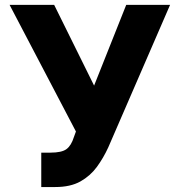

<svg xmlns="http://www.w3.org/2000/svg" viewBox="-20 -747 727 777"><path d="M147 9.9V-129.3H184.3Q229.8 -129.3 249.1 -143.6Q268.5 -158 279.1 -192.5L287.3 -214.8L18.8 -727.3H199.2L360.8 -400.6L490.8 -727.3H668.3L418.3 -150.9Q398.8 -108.3 372.2 -71.7Q345.5 -35.2 305.2 -12.6Q264.9 9.9 203.8 9.9Z"/></svg>

Font: Inter UI Extra Bold
Style: Regular
Weight: 800
Designer: Rasmus Andersson
Foundry: rsms
Version: 3.2;8d6f07862